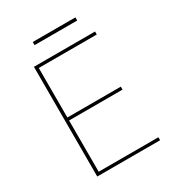

<svg xmlns="http://www.w3.org/2000/svg" viewBox="-193 -941 975 1061"><g transform="rotate(-30 294.0 -411.0)"><path d="M115 0H516V-19H135V-346H476V-365H135V-681H505V-700H115ZM178 -802H450V-822H178Z"/></g></svg>

Font: Chess Sans Thin
Style: Regular
Weight: 100
Designer: Wolf Bōese
Foundry: Wolf Bōese
Version: Version 7.223;Glyphs 3.3 (3306)